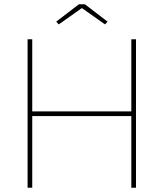

<svg xmlns="http://www.w3.org/2000/svg" viewBox="-20 -885 772 905"><path d="M110 0V-700H132V-360H599V-700H621V0H599V-338H132V0ZM257 -770 245 -783 352 -865H380L487 -783L475 -770L366 -847Z"/></svg>

Font: Lexend Thin
Style: Regular
Weight: 100
Designer: Bonnie Shaver-Troup, Thomas Jockin
Foundry: Lexend
Version: Version 1.007; ttfautohint (v1.8.3)